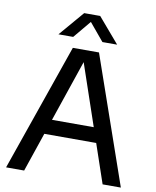

<svg xmlns="http://www.w3.org/2000/svg" viewBox="-100 -1023 891 1099"><g transform="rotate(10 345.5 -473.5)"><path d="M12 0 269.5 -740H421.5L679 0H573L337.5 -691.5H352L117 0ZM159.5 -227 183.5 -313.5H507L531 -227ZM175 -802 299 -947H392L516 -802H430.5L335.5 -916H355.5L260.5 -802Z"/></g></svg>

Font: Encode Sans Condensed Thin Medium
Style: Regular
Weight: 500
Version: Version 3.002